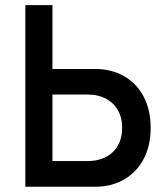

<svg xmlns="http://www.w3.org/2000/svg" viewBox="-20 -713 626 733"><path d="M76.7 0V-693.4H180.2V-449.7H342.3Q406.2 -449.7 454.3 -421.9Q502.4 -394 528.8 -343.3Q555.2 -292.5 555.2 -225.1Q555.2 -157.2 528.8 -106.7Q502.4 -56.2 454.3 -28.1Q406.2 0 342.3 0ZM313 -352.1H180.2V-98.1H313Q374.5 -98.1 410.4 -132.3Q446.3 -166.5 446.3 -225.1Q446.3 -283.2 410.4 -317.6Q374.5 -352.1 313 -352.1Z"/></svg>

Font: Caskaydia Cove Medium
Style: Regular
Weight: 500
Monospace: yes
Designer: Aaron Bell
Foundry: Saja Typeworks
Version: Version 4.300; ttfautohint (v1.8.3)